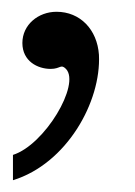

<svg xmlns="http://www.w3.org/2000/svg" viewBox="-20 -406 229 326"><path d="M2 -100C93 -128 152 -233 148 -313C145 -356 116 -386 76 -386C45 -386 18 -364 18 -333C18 -302 44 -289 66 -289C83 -289 83 -298 92 -289C117 -263 56 -160 2 -143Z"/></svg>

Font: Noto Naskh Arabic UI Medium
Style: Regular
Weight: 500
Designer: Monotype Design Team, David Williams, Mohamad Dakak and Nizar Qandah
Foundry: Monotype Imaging Inc.
Version: Version 2.014